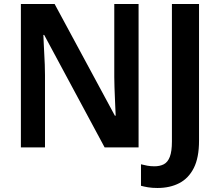

<svg xmlns="http://www.w3.org/2000/svg" viewBox="-20 -734 1092 956"><path d="M670 0H501L200 -560H196Q197 -538 198 -513.5Q199 -489 200.5 -463.5Q202 -438 203 -412Q204 -386 204 -360V0H84V-714H252L552 -158H556Q555 -178 554 -201.5Q553 -225 552 -250Q551 -275 550 -301Q549 -327 549 -351V-714H670ZM764 202Q737 202 716.5 198.5Q696 195 682 191V84Q697 88 713.5 91Q730 94 749 94Q776 94 795.5 84Q815 74 825.5 47Q836 20 836 -30V-714H971V-33Q971 51 945 102.5Q919 154 872.5 178Q826 202 764 202Z"/></svg>

Font: Noto Sans Display SemiBold
Style: Regular
Weight: 600
Designer: Monotype Design Team
Foundry: Monotype Imaging Inc.
Version: Version 2.003